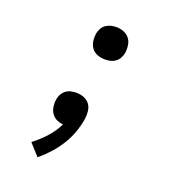

<svg xmlns="http://www.w3.org/2000/svg" viewBox="-135 -644 869 955"><g transform="rotate(20 300.0 -166.5)"><path d="M319 -367Q298 -367 279 -374Q260 -381 248.5 -396.5Q237 -412 234 -432Q231 -452 234 -473Q237 -487 244 -500.5Q251 -514 263.5 -522.5Q276 -531 290.5 -534.5Q305 -538 319 -538Q339 -538 358 -530.5Q377 -523 388.5 -508Q400 -493 403 -472.5Q406 -452 403 -431Q400 -417 393 -404Q386 -391 373.5 -382Q361 -373 347 -370Q333 -367 319 -367ZM171 205 116 144Q152 117 183.5 82.5Q215 48 234 8Q218 7 203 0.5Q188 -6 177.5 -18Q167 -30 162.5 -45.5Q158 -61 158 -78Q158 -83 158.5 -88Q159 -93 160 -99Q162 -113 169.5 -126Q177 -139 189 -148Q201 -157 215.5 -160Q230 -163 244 -163Q265 -163 284 -155.5Q303 -148 314.5 -132Q326 -116 328 -95Q330 -74 327 -53Q321 -17 308 19Q295 55 274.5 88Q254 121 227.5 150.5Q201 180 171 205Z"/></g></svg>

Font: Iosevka Curly Slab MdEx
Style: Italic
Weight: 500
Width: 7
Italic angle: -9°
Monospace: yes
Designer: Belleve Invis
Foundry: Belleve Invis
Version: Version 11.0.0; ttfautohint (v1.8.3)